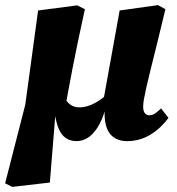

<svg xmlns="http://www.w3.org/2000/svg" viewBox="-38 -536 694 751"><path d="M10 195 -18 181 61 -127 111 -495 264 -515 294 -500Q278 -427 266 -369.5Q254 -312 245 -265Q236 -218 228.5 -177.5Q221 -137 215 -97L178 -81L157 178ZM262 16Q237 16 219.5 4Q202 -8 192 -31.5Q182 -55 177 -89L212 -157Q223 -137 237.5 -126.5Q252 -116 273 -116Q289 -116 307.5 -122Q326 -128 347 -141Q368 -154 390 -177L400 -109H374Q361 -64 343 -36.5Q325 -9 304.5 3.5Q284 16 262 16ZM459 16Q417 16 394 -10.5Q371 -37 371 -94Q371 -104 372 -115.5Q373 -127 375 -140L366 -141L430 -495L580 -516L609 -500L575 -360Q560 -300 550 -259.5Q540 -219 534 -192Q528 -165 525 -148Q522 -131 522 -119Q522 -102 528.5 -93.5Q535 -85 546 -85Q558 -85 569.5 -93Q581 -101 592 -112L621 -75Q590 -33 549 -8.5Q508 16 459 16Z"/></svg>

Font: Source Serif 4 ExtraBold
Style: Italic
Weight: 800
Italic angle: -12°
Designer: Frank Grießhammer
Foundry: Adobe Systems Incorporated
Version: Version 4.004;hotconv 1.0.116;makeotfexe 2.5.65601